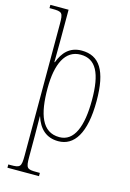

<svg xmlns="http://www.w3.org/2000/svg" viewBox="-146 -830 773 1140"><g transform="rotate(15 241.0 -260.0)"><path d="M20 240H214V220H195C134 220 128 215 128 143V14C128 -42 127 -82 127 -105H128C151 -34 195 10 270 10C367 10 429 -80 429 -279C429 -466 376 -546 267 -546C193 -546 153 -500 130 -438H127C127 -480 128 -522 128 -564V-760H16V-740H30C95 -740 100 -735 100 -664V143C100 215 93 220 33 220H20ZM270 -15C163 -15 128 -119 128 -277C128 -427 172 -521 267 -521C361 -521 401 -442 401 -278C401 -115 361 -15 270 -15Z"/></g></svg>

Font: Noto Serif Georgian Condensed Thin
Style: Regular
Weight: 100
Width: 3
Designer: Monotype Design Team, Akaki Razmadze
Foundry: Google LLC
Version: Version 2.003